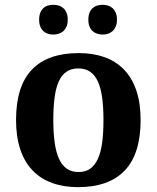

<svg xmlns="http://www.w3.org/2000/svg" viewBox="-20 -770 653 800"><path d="M565.9 -270Q565.9 -128.9 499.8 -59.6Q433.6 9.8 305.2 9.8Q245.1 9.8 197.3 -7.6Q149.4 -24.9 116 -59.6Q82.5 -94.2 64.7 -147Q46.9 -199.7 46.9 -270Q46.9 -411.1 113 -480Q179.2 -548.8 308.1 -548.8Q368.2 -548.8 415.8 -531.7Q463.4 -514.6 496.8 -480Q530.3 -445.3 548.1 -392.8Q565.9 -340.3 565.9 -270ZM202.1 -270Q202.1 -216.8 207.8 -176.3Q213.4 -135.7 225.8 -108.4Q238.3 -81.1 258.3 -67.1Q278.3 -53.2 307.1 -53.2Q335.9 -53.2 355.7 -67.1Q375.5 -81.1 387.9 -108.4Q400.4 -135.7 405.8 -176.3Q411.1 -216.8 411.1 -270Q411.1 -323.7 405.5 -364Q399.9 -404.3 387.5 -431.2Q375 -458 355 -471.4Q335 -484.9 306.2 -484.9Q277.3 -484.9 257.3 -471.4Q237.3 -458 225.1 -431.2Q212.9 -404.3 207.5 -364Q202.1 -323.7 202.1 -270ZM143.1 -688Q143.1 -705.1 147.9 -717Q152.8 -729 160.9 -736.3Q168.9 -743.7 179.7 -746.8Q190.4 -750 202.1 -750Q213.9 -750 224.6 -746.8Q235.4 -743.7 243.7 -736.3Q252 -729 257.1 -717Q262.2 -705.1 262.2 -688Q262.2 -671.4 257.1 -659.4Q252 -647.5 243.7 -640.1Q235.4 -632.8 224.6 -629.4Q213.9 -626 202.1 -626Q190.4 -626 179.7 -629.4Q168.9 -632.8 160.9 -640.1Q152.8 -647.5 147.9 -659.4Q143.1 -671.4 143.1 -688ZM348.1 -688Q348.1 -705.1 353 -717Q357.9 -729 366.2 -736.3Q374.5 -743.7 385.3 -746.8Q396 -750 408.2 -750Q419.4 -750 429.9 -746.8Q440.4 -743.7 448.7 -736.3Q457 -729 462.2 -717Q467.3 -705.1 467.3 -688Q467.3 -671.4 462.2 -659.4Q457 -647.5 448.7 -640.1Q440.4 -632.8 429.9 -629.4Q419.4 -626 408.2 -626Q396 -626 385.3 -629.4Q374.5 -632.8 366.2 -640.1Q357.9 -647.5 353 -659.4Q348.1 -671.4 348.1 -688Z"/></svg>

Font: Droid Serif
Style: Bold
Weight: 700
Designer: Monotype Design team
Foundry: Monotype Imaging Inc.
Version: Version 1.03